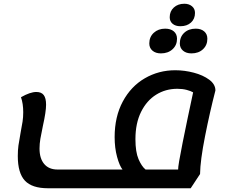

<svg xmlns="http://www.w3.org/2000/svg" viewBox="-20 -980 1201 1025"><path d="M1130 -497Q1100 -381 1074.5 -252Q1049 -123 1048 -51L998 25H236Q151 25 113 -15.5Q75 -56 75 -147Q75 -178 78.5 -203.5Q82 -229 90 -272Q97 -308 100.5 -331Q104 -354 104 -381Q104 -427 92 -461Q141 -489 174 -489Q201 -489 213.5 -472.5Q226 -456 226 -421Q226 -384 209 -308Q200 -266 195.5 -239Q191 -212 191 -187Q191 -134 216 -104.5Q241 -75 287 -75H634Q618 -95 605 -142.5Q592 -190 592 -248Q592 -357 635.5 -438Q679 -519 753 -562Q827 -605 916 -605Q965 -605 1014.5 -592Q1064 -579 1097 -554.5Q1130 -530 1130 -497ZM1011 -487Q999 -494 977 -500Q955 -506 927 -506Q864 -506 813.5 -474.5Q763 -443 733 -382.5Q703 -322 703 -237Q703 -169 719.5 -130.5Q736 -92 757 -75H931Q930 -94 955 -218.5Q980 -343 1011 -487ZM886 -888Q886 -920 908 -940Q930 -960 964 -960Q989 -960 1005 -946.5Q1021 -933 1021 -911Q1021 -879 999.5 -859.5Q978 -840 943 -840Q917 -840 901.5 -853Q886 -866 886 -888ZM777 -748Q777 -783 801 -805Q825 -827 862 -827Q891 -827 908 -812.5Q925 -798 925 -773Q925 -739 901 -717Q877 -695 839 -695Q811 -695 794 -709.5Q777 -724 777 -748ZM940 -748Q940 -783 963.5 -805Q987 -827 1025 -827Q1053 -827 1070 -812.5Q1087 -798 1087 -773Q1087 -739 1063.5 -717Q1040 -695 1002 -695Q974 -695 957 -709.5Q940 -724 940 -748Z"/></svg>

Font: Lemonada
Style: Regular
Weight: 400
Designer: Mohamed Gaber (Arabic) Eduardo Tunni (Latin)
Foundry: Kief Type Foundry
Version: Version 3.006